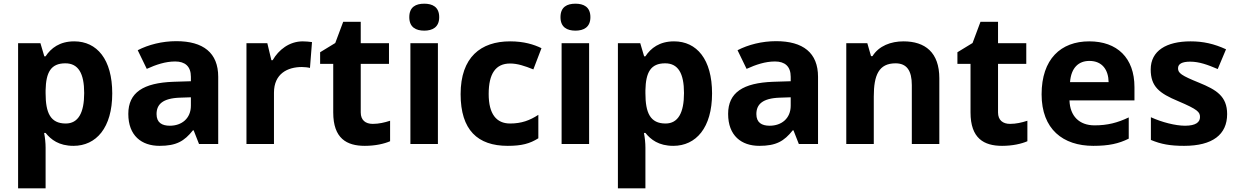

<svg xmlns="http://www.w3.org/2000/svg" viewBox="-20 -780 6705 1040"><path d="M382 -556C303 -556 256 -519 227 -475H220L199 -546H78V240H227V20C227 -6 224 -34 219 -60H227C256 -24 299 10 378 10C501 10 588 -88 588 -274C588 -459 505 -556 382 -556ZM334 -437C404 -437 436 -383 436 -276C436 -169 404 -111 336 -111C253 -111 227 -169 227 -275V-291C229 -389 256 -437 334 -437Z M935 -557C858 -557 784 -538 726 -508L775 -407C826 -430 876 -447 929 -447C982 -447 1014 -421 1014 -364V-340L919 -337C756 -331 675 -279 675 -163C675 -45 747 10 844 10C935 10 978 -15 1025 -74H1029L1058 0H1162V-364C1162 -494 1081 -557 935 -557ZM956 -251 1014 -253V-208C1014 -138 964 -99 900 -99C857 -99 828 -116 828 -162C828 -214 860 -248 956 -251Z M1620 -556C1547 -556 1489 -510 1457 -454H1450L1428 -546H1315V0H1464V-278C1464 -381 1538 -417 1615 -417C1628 -417 1649 -415 1659 -412L1670 -552C1658 -554 1635 -556 1620 -556Z M1999 -109C1960 -109 1934 -129 1934 -171V-434H2087V-546H1934V-662H1839L1796 -547L1714 -497V-434H1785V-171C1785 -30 1858 10 1956 10C2012 10 2061 -1 2093 -15V-126C2062 -116 2032 -109 1999 -109Z M2278 -760C2233 -760 2197 -743 2197 -687C2197 -632 2233 -614 2278 -614C2322 -614 2359 -632 2359 -687C2359 -743 2322 -760 2278 -760ZM2352 -546H2203V0H2352Z M2730 10C2806 10 2850 -2 2896 -31V-158C2850 -128 2805 -111 2743 -111C2669 -111 2627 -162 2627 -271C2627 -381 2665 -436 2743 -436C2783 -436 2822 -423 2869 -404L2913 -519C2872 -539 2818 -556 2743 -556C2584 -556 2475 -470 2475 -270C2475 -76 2567 10 2730 10Z M3097 -760C3052 -760 3016 -743 3016 -687C3016 -632 3052 -614 3097 -614C3141 -614 3178 -632 3178 -687C3178 -743 3141 -760 3097 -760ZM3171 -546H3022V0H3171Z M3631 -556C3552 -556 3505 -519 3476 -475H3469L3448 -546H3327V240H3476V20C3476 -6 3473 -34 3468 -60H3476C3505 -24 3548 10 3627 10C3750 10 3837 -88 3837 -274C3837 -459 3754 -556 3631 -556ZM3583 -437C3653 -437 3685 -383 3685 -276C3685 -169 3653 -111 3585 -111C3502 -111 3476 -169 3476 -275V-291C3478 -389 3505 -437 3583 -437Z M4184 -557C4107 -557 4033 -538 3975 -508L4024 -407C4075 -430 4125 -447 4178 -447C4231 -447 4263 -421 4263 -364V-340L4168 -337C4005 -331 3924 -279 3924 -163C3924 -45 3996 10 4093 10C4184 10 4227 -15 4274 -74H4278L4307 0H4411V-364C4411 -494 4330 -557 4184 -557ZM4205 -251 4263 -253V-208C4263 -138 4213 -99 4149 -99C4106 -99 4077 -116 4077 -162C4077 -214 4109 -248 4205 -251Z M4874 -556C4806 -556 4741 -532 4706 -476H4698L4678 -546H4564V0H4713V-257C4713 -373 4740 -437 4831 -437C4892 -437 4919 -397 4919 -319V0H5068V-356C5068 -496 4991 -556 4874 -556Z M5451 -109C5412 -109 5386 -129 5386 -171V-434H5539V-546H5386V-662H5291L5248 -547L5166 -497V-434H5237V-171C5237 -30 5310 10 5408 10C5464 10 5513 -1 5545 -15V-126C5514 -116 5484 -109 5451 -109Z M5880 -556C5726 -556 5622 -460 5622 -269C5622 -80 5738 10 5902 10C5986 10 6040 -2 6094 -29V-144C6033 -115 5979 -101 5909 -101C5825 -101 5776 -152 5773 -236H6125V-308C6125 -467 6031 -556 5880 -556ZM5881 -450C5951 -450 5984 -401 5985 -335H5776C5782 -414 5823 -450 5881 -450Z M6627 -162C6627 -259 6568 -294 6475 -332C6379 -371 6361 -384 6361 -410C6361 -434 6383 -446 6427 -446C6476 -446 6522 -429 6576 -406L6621 -513C6556 -543 6497 -556 6429 -556C6298 -556 6213 -505 6213 -404C6213 -311 6259 -275 6362 -232C6468 -187 6480 -173 6480 -146C6480 -118 6457 -99 6399 -99C6347 -99 6273 -118 6214 -145V-22C6269 1 6318 10 6394 10C6548 10 6627 -51 6627 -162Z"/></svg>

Font: Noto Sans Gujarati
Style: Bold
Weight: 700
Designer: Jelle Bosma - Monotype Design Team, Universal Thirst
Foundry: Monotype Imaging Inc.
Version: Version 2.106